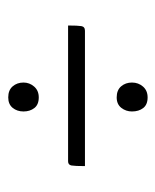

<svg xmlns="http://www.w3.org/2000/svg" viewBox="25 -518 387 478"><g transform="rotate(-90 219.0 -278.5)"><path d="M45 -261Q45 -286 46.5 -294.5Q48 -303 57 -303H395Q395 -279 393.5 -270Q392 -261 382 -261ZM216 -105Q198 -105 189.5 -116Q181 -127 181 -144Q181 -159 190 -170.5Q199 -182 216 -182Q234 -182 243.5 -171Q253 -160 253 -144Q253 -128 243 -116.5Q233 -105 216 -105ZM216 -376Q198 -376 189.5 -387Q181 -398 181 -414Q181 -430 190 -441Q199 -452 216 -452Q234 -452 243.5 -441Q253 -430 253 -414Q253 -399 243 -387.5Q233 -376 216 -376Z"/></g></svg>

Font: Yanone Kaffeesatz Light
Style: Regular
Weight: 300
Designer: Yanone (Cyrillic: Daniel Pouzeot, Huerta Tipografica, and Cyreal)
Foundry: Yanone
Version: Version 2.003